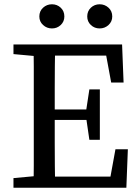

<svg xmlns="http://www.w3.org/2000/svg" viewBox="-20 -878 655 898"><path d="M43 0V-45L174 -57H186V0ZM136 0Q138 -51 138 -102.5Q138 -154 138 -206Q138 -258 138 -310V-359Q138 -411 138 -463Q138 -515 138 -567Q138 -619 136 -670H238Q237 -620 236.5 -568Q236 -516 236 -464Q236 -412 236 -359V-320Q236 -264 236 -210Q236 -156 236.5 -104Q237 -52 238 0ZM186 0V-52H528L491 -21L520 -180H578L571 0ZM187 -317V-366H417V-317ZM398 -224 382 -334V-355L398 -460H447V-224ZM43 -625V-670H186V-613H174ZM500 -492 471 -649 508 -618H186V-670H551L558 -492ZM223 -745Q199 -745 181.5 -761Q164 -777 164 -801Q164 -826 181.5 -842Q199 -858 223 -858Q247 -858 264 -842Q281 -826 281 -801Q281 -777 264 -761Q247 -745 223 -745ZM446 -745Q422 -745 405 -761Q388 -777 388 -801Q388 -826 405 -842Q422 -858 446 -858Q470 -858 487.5 -842Q505 -826 505 -801Q505 -777 487.5 -761Q470 -745 446 -745Z"/></svg>

Font: Source Serif 4 18pt
Style: Regular
Weight: 400
Designer: Frank Grießhammer
Foundry: Adobe Systems Incorporated
Version: Version 4.004;hotconv 1.0.116;makeotfexe 2.5.65601